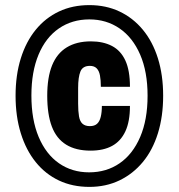

<svg xmlns="http://www.w3.org/2000/svg" viewBox="-20 -720 701 752"><path d="M330 12Q264 12 211 -13Q158 -38 120 -85Q82 -132 61.5 -198Q41 -264 41 -345Q41 -426 61.5 -491.5Q82 -557 120 -603.5Q158 -650 211 -675Q264 -700 330 -700Q395 -700 448 -675Q501 -650 539.5 -603.5Q578 -557 598.5 -491.5Q619 -426 619 -345Q619 -264 598.5 -198Q578 -132 539.5 -85.5Q501 -39 448 -13.5Q395 12 330 12ZM335 -130Q277 -130 239 -153.5Q201 -177 183 -224.5Q165 -272 165 -345Q165 -417 184 -464Q203 -511 241.5 -534.5Q280 -558 336 -558Q384 -558 418.5 -540Q453 -522 471 -483Q489 -444 489 -380H375Q375 -406 371.5 -424.5Q368 -443 358.5 -452.5Q349 -462 332 -462Q304 -462 295 -440Q286 -418 286 -375V-314Q286 -284 289.5 -264Q293 -244 303.5 -235Q314 -226 332 -226Q350 -226 360 -235Q370 -244 374.5 -262Q379 -280 379 -305H489Q489 -244 471 -205.5Q453 -167 419 -148.5Q385 -130 335 -130ZM329 -45Q397 -45 448.5 -80.5Q500 -116 529 -183.5Q558 -251 558 -345Q558 -439 529 -506Q500 -573 448.5 -608.5Q397 -644 330 -644Q262 -644 210.5 -608.5Q159 -573 131 -506Q103 -439 103 -346Q103 -251 131.5 -183.5Q160 -116 211 -80.5Q262 -45 329 -45Z"/></svg>

Font: Archivo Condensed Black
Style: Regular
Weight: 900
Width: 3
Designer: Hector Gatti
Foundry: Omnibus-Type
Version: Version 2.001